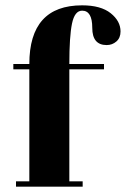

<svg xmlns="http://www.w3.org/2000/svg" viewBox="-20 -700 472 720"><path d="M290 0H40V-20H90V-440H30V-460H90Q90 -680 288 -680Q358 -680 395 -650.5Q432 -621 432 -582Q432 -558 416.5 -544.5Q401 -531 380 -531Q326 -531 326 -595.5Q326 -660 288 -660Q260 -660 250 -611.5Q240 -563 240 -460H370V-440H240V-20H290Z"/></svg>

Font: Rozha One
Style: Regular
Weight: 400
Designer: Tim Donaldson, Indian Type Foundry
Foundry: Indian Type Foundry
Version: Version 1.300;PS 1.0;hotconv 1.0.78;makeotf.lib2.5.61930; tt